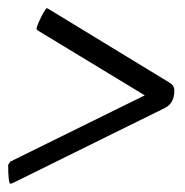

<svg xmlns="http://www.w3.org/2000/svg" viewBox="-29 -440 458 475"><path d="M-2.9 14.6Q-8.8 14.6 -8.8 -32.2L-3.9 -40L329.1 -204.1L63.5 -365.2Q61.5 -367.2 61.5 -369.1Q61.5 -373 66.9 -385.3Q72.3 -397.5 78.6 -408.7Q85 -419.9 86.9 -419.9L90.8 -418L390.6 -235.4Q402.3 -228.5 402.3 -215.8Q402.3 -184.6 378.9 -172.9L2.9 12.7Q-2.9 14.6 -2.9 14.6Z"/></svg>

Font: Crimson Text
Style: Italic
Weight: 400
Italic angle: -11°
Designer: Sebastian Kosch
Foundry: Sebastian Kosch
Version: Version 1.100; ttfautohint (v1.8.4)